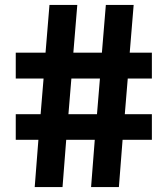

<svg xmlns="http://www.w3.org/2000/svg" viewBox="-20 -760 681 780"><path d="M365 -192H249L234 0H121L136 -192H44V-296H145L157 -441H44V-546H165L181 -740H294L278 -546H394L410 -740H523L507 -546H597V-441H499L487 -296H597V-192H478L463 0H350ZM258 -296H374L386 -441H270Z"/></svg>

Font: Encode Sans Normal
Style: Bold
Weight: 700
Designer: Pablo Impallari, Andres Torresi
Foundry: Pablo Impallari, Andres Torresi
Version: Version 1.000; ttfautohint (v1.00) -l 8 -r 50 -G 200 -x 14 -